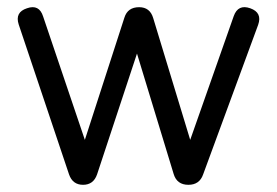

<svg xmlns="http://www.w3.org/2000/svg" viewBox="-20 -514 771 534"><path d="M504 0Q472 0 463 -30L361 -365L250 -29Q240 0 211 0Q182 0 172 -29L32 -446Q21 -480 55 -491Q89 -503 100 -468L216 -125L326 -465Q335 -494 367 -494Q397 -494 406 -464L509 -125L630 -469Q642 -503 676 -491Q710 -479 698 -445L545 -29Q535 0 504 0Z"/></svg>

Font: Jura SemiBold
Style: Regular
Weight: 600
Designer: Daniel Johnson, Alexei Vanyashin
Foundry: Daniel Johnson
Version: Version 5.103